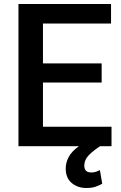

<svg xmlns="http://www.w3.org/2000/svg" viewBox="-20 -731 605 960"><path d="M537.6 -97.2V0H480.5Q446.3 22 423.8 45.2Q401.4 68.4 401.4 97.7Q401.4 112.3 409.2 121.8Q417 131.3 436.5 131.3Q451.2 131.3 461.9 127.2Q472.7 123 479.5 119.6L491.2 187.5Q479 194.8 459.7 201.9Q440.4 209 411.6 209Q368.7 209 338.6 184.1Q308.6 159.2 308.6 111.3Q308.6 82 323.7 53.7Q338.9 25.4 374.5 0H72.3V-710.9H535.2V-613.3H194.8V-414.1H488.3V-318.4H194.8V-97.2Z"/></svg>

Font: Vazirmatn UI FD Medium
Style: Regular
Weight: 500
Designer: Saber Rastikerdar
Foundry: Saber Rastikerdar
Version: Version 33.003